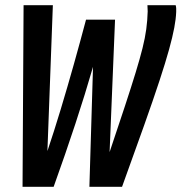

<svg xmlns="http://www.w3.org/2000/svg" viewBox="-20 -720 700 741"><path d="M451 1H325L339 -462Q309 -358 271 -242.5Q233 -127 187 1H67L71 -700H184L163 -137Q188 -211 214 -297Q240 -383 265 -472Q290 -561 312 -644H424L403 -133Q438 -237 462.5 -311.5Q487 -386 503.5 -440Q520 -494 530 -534Q540 -574 544.5 -607.5Q549 -641 550 -676Q550 -682 549.5 -688Q549 -694 549 -700H658Q660 -693 660 -687Q660 -681 660 -674Q659 -647 652.5 -612.5Q646 -578 632.5 -529Q619 -480 595.5 -408.5Q572 -337 536.5 -237Q501 -137 451 1Z"/></svg>

Font: Georama Condensed SemiBold
Style: Italic
Weight: 600
Width: 3
Italic angle: -9°
Designer: Jean-Baptiste Levee
Foundry: Production Type
Version: Version 1.000